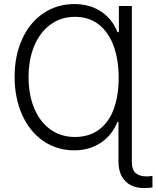

<svg xmlns="http://www.w3.org/2000/svg" viewBox="-20 -737 778 955"><path d="M710 140.6Q716.3 140.6 724.1 139.6Q731.9 138.7 738.3 137.7V195.3Q726.6 198.2 694.3 198.2Q657.2 198.2 629.2 183.3Q601.1 168.5 585.2 138.9Q569.3 109.4 569.3 67.4V-130.9H564.5Q536.6 -63 480.2 -26.1Q423.8 10.7 349.6 10.7Q263.2 10.7 195.6 -35.6Q127.9 -82 90.3 -165.5Q52.7 -249 52.7 -355.5Q52.7 -460.4 90.3 -542.7Q127.9 -625 195.6 -670.9Q263.2 -716.8 350.6 -716.8Q425.8 -716.8 481.7 -680.4Q537.6 -644 564.5 -577.1H571.3V-707H635.7V67.4Q635.7 106.9 654.8 123.8Q673.8 140.6 710 140.6ZM570.3 -350.6Q570.3 -438.5 545.7 -507.1Q521 -575.7 472.2 -614.5Q423.3 -653.3 352.5 -653.3Q283.7 -653.3 231.4 -615.2Q179.2 -577.1 150.6 -509.3Q122.1 -441.4 122.1 -354.5Q122.1 -264.6 150.9 -196.8Q179.7 -128.9 231.9 -92.3Q284.2 -55.7 351.6 -55.7Q424.3 -55.7 473.4 -92.8Q522.5 -129.9 546.4 -196.3Q570.3 -262.7 570.3 -350.6Z"/></svg>

Font: Pretendard Light
Style: Regular
Weight: 300
Designer: Base glyphs from Inter by Rasmus Andersson; Hangeul glyphs from Noto Sans CJK(Source Han Sans) by Jang Soo-young and Kan
Foundry: Kil Hyung-jin
Version: Version 1.309